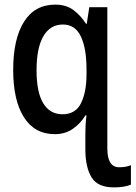

<svg xmlns="http://www.w3.org/2000/svg" viewBox="-20 -570 586 830"><path d="M475 240Q403 241 376 197Q349 153 349 76V10Q349 -9 350 -29.5Q351 -50 354 -71H349Q329 -37 295.5 -13.5Q262 10 217 10Q130 10 83.5 -63Q37 -136 37 -268Q37 -401 83.5 -475.5Q130 -550 219 -550Q266 -550 297.5 -526.5Q329 -503 352 -467H355L366 -539H444V72Q444 153 495 153Q510 153 522 151Q534 149 546 144V228Q533 234 514 237Q495 240 475 240ZM250 -76Q307 -76 330.5 -124.5Q354 -173 354 -249V-270Q354 -361 329.5 -412.5Q305 -464 252 -464Q197 -464 167.5 -413.5Q138 -363 138 -266Q138 -171 167 -123.5Q196 -76 250 -76Z"/></svg>

Font: Noto Sans Mono ExtraCondensed Medium
Style: Regular
Weight: 500
Width: 2
Designer: Monotype Design Team
Foundry: Monotype Imaging Inc.
Version: Version 2.014